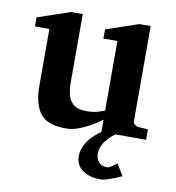

<svg xmlns="http://www.w3.org/2000/svg" viewBox="-80 -572 780 851"><g transform="rotate(10 310.0 -146.0)"><path d="M597.2 0H396V-55.2Q396 -55.2 381.8 -44.9Q367.7 -34.7 344.5 -21.5Q321.3 -8.3 293.2 2Q265.1 12.2 237.8 12.2Q152.3 12.2 121.1 -31Q89.8 -74.2 89.8 -150.9V-409.2H24.9V-450.2L171.9 -500H224.1V-189.9Q224.1 -165.5 229.5 -139.9Q234.9 -114.3 254.2 -96.7Q273.4 -79.1 315.9 -79.1Q347.7 -79.1 371.8 -87.6Q396 -96.2 396 -96.2V-409.2H333V-450.2L479 -500H529.8V-73.2Q529.8 -64 536.9 -57.4Q543.9 -50.8 553.2 -49.8L597.2 -46.9ZM522 176.8Q501 187 472.2 197.5Q443.4 208 426.8 208Q379.4 208 347.7 185.8Q315.9 163.6 315.9 124Q315.9 94.2 329.8 69.8Q343.8 45.4 362.8 27.3Q381.8 9.3 397 -1H460Q432.1 20 414.6 44.4Q397 68.8 397 98.1Q397 119.6 409.7 134.8Q422.4 149.9 446.8 149.9Q456.5 149.9 471.4 139.2Q486.3 128.4 490.7 125Z"/></g></svg>

Font: Charis
Style: Bold
Weight: 700
Designer: Walt Agee, Miriam Martin, Annie Olsen, Victor Gaultney, Lorna Priest, Alan Ward, Bob Hallissy, Martin Hosken, Sharon Cor
Foundry: SIL Global
Version: Version 7.000